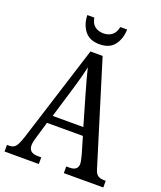

<svg xmlns="http://www.w3.org/2000/svg" viewBox="-162 -1008 933 1111"><g transform="rotate(20 304.5 -453.0)"><path d="M1 0V-41H16Q40 -41 53 -56Q66 -71 82 -119L270 -714H345L538 -89Q546 -61 560 -51Q574 -41 600 -41H609V0H366V-41H386Q437 -41 437 -83Q437 -92 433.5 -106.5Q430 -121 427 -135L396 -240H175L146 -142Q142 -130 138.5 -114.5Q135 -99 135 -88Q135 -41 190 -41H212V0ZM192 -289H381L327 -475Q314 -520 304 -556.5Q294 -593 287 -623Q281 -593 272 -559Q263 -525 251 -485ZM304 -771Q242 -771 212 -810.5Q182 -850 181 -906H224Q230 -870 251.5 -854Q273 -838 304 -838Q334 -838 355.5 -854Q377 -870 384 -906H426Q425 -850 395.5 -810.5Q366 -771 304 -771Z"/></g></svg>

Font: Noto Serif Armenian Condensed
Style: Regular
Weight: 400
Width: 3
Designer: Monotype Design Team
Foundry: Monotype Imaging Inc.
Version: Version 2.008; ttfautohint (v1.8.4.7-5d5b)